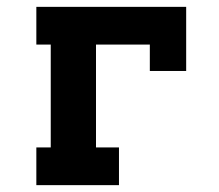

<svg xmlns="http://www.w3.org/2000/svg" viewBox="-20 -540 640 560"><path d="M86 0V-110H128V-410H86V-520H523V-333H417V-410H260V-110H327V0Z"/></svg>

Font: Iosevka Etoile Extrabold
Style: Regular
Weight: 800
Designer: Belleve Invis
Foundry: Belleve Invis
Version: Version 22.1.2; ttfautohint (v1.8.4)